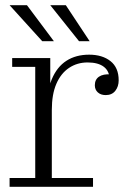

<svg xmlns="http://www.w3.org/2000/svg" viewBox="-20 -721 510 741"><path d="M17 0V-34H116V-463H27V-497H174V-329L180 -330V-34H339V0ZM159 -297Q160 -368 180 -415.5Q200 -463 236.5 -486.5Q273 -510 324 -510Q375 -510 406.5 -485Q438 -460 438 -411Q438 -387 425 -370.5Q412 -354 388 -354Q369 -354 357.5 -364.5Q346 -375 346 -392Q346 -414 362 -425Q378 -436 408 -434L403 -413Q403 -446 381 -463Q359 -480 318 -480Q278 -480 246.5 -459Q215 -438 197.5 -397.5Q180 -357 180 -297ZM143 -562 17 -701H84L188 -562ZM285 -562 174 -701H234L326 -562Z"/></svg>

Font: Montagu Slab 144pt Light
Style: Regular
Weight: 300
Designer: Florian Karsten
Foundry: Florian Karsten
Version: Version 1.000